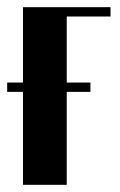

<svg xmlns="http://www.w3.org/2000/svg" viewBox="-29 -515 333 535"><path d="M35 -495H279V-469H157V0H35ZM-9 -285H223V-259H-9Z"/></svg>

Font: Moniqa Black Heading
Style: Regular
Weight: 900
Designer: Rajesh Rajput
Foundry: Rajesh Rajput
Version: Version 1.000